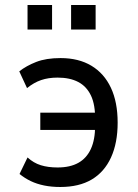

<svg xmlns="http://www.w3.org/2000/svg" viewBox="-20 -738 550 767"><path d="M221 9Q186 9 156.5 3Q127 -3 103 -14.5Q79 -26 58 -43L90 -109Q114 -87 143 -78Q172 -69 210 -69Q260 -69 293 -87.5Q326 -106 343 -143Q360 -180 360 -236L366 -219H141V-288H366L360 -258Q361 -319 343.5 -356Q326 -393 292.5 -410.5Q259 -428 210 -428Q173 -428 144 -418Q115 -408 88 -386L57 -453Q85 -475 124.5 -490.5Q164 -506 222 -506Q294 -506 345 -475.5Q396 -445 423 -387.5Q450 -330 450 -248Q450 -167 423.5 -109Q397 -51 346.5 -21Q296 9 221 9ZM264 -620V-718H362V-620ZM90 -620V-718H188V-620Z"/></svg>

Font: Nunito Sans 7pt Condensed Medium
Style: Regular
Weight: 500
Width: 3
Designer: Vernon Adams
Foundry: Vernon Adams
Version: Version 3.101;gftools[0.9.27]